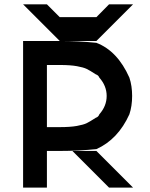

<svg xmlns="http://www.w3.org/2000/svg" viewBox="-20 -853 682 873"><path d="M418.3 -166.7 585 0H475.8L309.2 -166.7ZM418.3 -318.3Q428.3 -323.3 431.7 -333.3Q465 -370.8 465 -416.7Q465 -462.5 431.7 -500Q428.3 -509.2 418.3 -514.2V-513.3Q387.5 -533.3 373.3 -540Q359.2 -546.7 329.6 -552.1Q300 -557.5 251.7 -557.5H193.3V-275H251.7Q300 -275 329.6 -280.4Q359.2 -285.8 373.3 -292.5Q387.5 -299.2 418.3 -319.2ZM418.3 -175Q336.7 -166.7 251.7 -166.7H193.3V0H85V-666.7H251.7L85 -833.3H193.3L251.7 -775H418.3L475.8 -833.3H585L418.3 -666.7H251.7Q336.7 -666.7 418.3 -658.3Q514.2 -621.7 568.3 -500Q580.8 -462.5 580.8 -416.7Q580.8 -370.8 568.3 -333.3Q516.7 -219.2 418.3 -175Z"/></svg>

Font: 0xA000
Style: Bold
Weight: 700
Version: Version 0.1